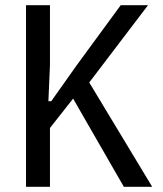

<svg xmlns="http://www.w3.org/2000/svg" viewBox="-20 -718 625 738"><path d="M261 -339 172 -226V0H80V-698H172V-466L166 -329H177L274 -466L444 -698H549L323 -401L565 0H456Z"/></svg>

Font: IBM Plex Sans Condensed Text
Style: Regular
Weight: 450
Width: 3
Designer: Mike Abbink, Paul van der Laan, Pieter van Rosmalen
Foundry: Bold Monday
Version: Version 1.1